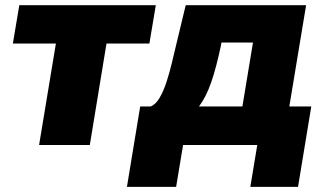

<svg xmlns="http://www.w3.org/2000/svg" viewBox="-20 -561 1263 743"><path d="M131.3 0 196.3 -392.6H29.8L54.7 -541H583L558.1 -392.6H392.1L327.6 0Z M471.2 162.1 522.5 -148.9H562.5Q582.5 -156.2 597.9 -182.9Q613.3 -209.5 625 -245.8Q636.7 -282.2 645.5 -319.3Q654.3 -356.4 661.1 -384.8L698.7 -541H1164.6L1099.6 -148.9H1184.6L1133.3 162.1H948.7L975.6 0H688.5L661.6 162.1ZM750 -148.9H918L959 -396.5H836.9L835 -384.8Q816.9 -299.3 797.4 -242.7Q777.8 -186 750 -148.9Z"/></svg>

Font: Inter 17pt Black
Style: Italic
Weight: 900
Italic angle: -9.3988°
Version: Version 4.001;git-66647c0bb